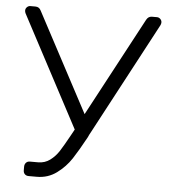

<svg xmlns="http://www.w3.org/2000/svg" viewBox="-51 -746 697 793"><g transform="rotate(5 297.5 -350.0)"><path d="M524 -685Q532 -700 547 -700H568Q576 -700 582 -694Q588 -688 588 -680Q588 -674 585 -668L338 -204Q330 -190 327 -182Q296 -125 272.5 -89Q249 -53 213 -26.5Q177 0 131 0H97Q87 0 81 -6Q75 -12 75 -22V-37Q75 -47 81 -53.5Q87 -60 97 -60H131Q159 -60 180.5 -76Q202 -92 217 -115.5Q232 -139 254 -179L270 -208L26 -668Q23 -674 23 -680Q23 -688 29 -694Q35 -700 43 -700H64Q80 -700 87 -685L305 -275Z"/></g></svg>

Font: Hezaedrus Light
Style: Regular
Weight: 300
Designer: Hubert & Fischer
Foundry: Hubert & Fischer
Version: Version 1.10;September 3, 2019;FontCreator 11.5.0.2425 64-bi